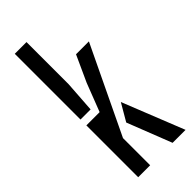

<svg xmlns="http://www.w3.org/2000/svg" viewBox="-258 -840 880 880"><g transform="rotate(-45 182.0 -400.0)"><path d="M55.5 0V-336H141.5L194.5 -473L252.5 -600H336L133 -176V0ZM55.5 -374V-800H131.5V-527L121 -374ZM194 -216 243 -300 362.5 0H278.5Z"/></g></svg>

Font: Big Shoulders Stencil Text Thin
Style: Regular
Weight: 400
Version: Version 2.001